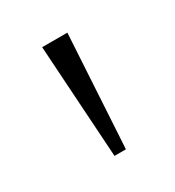

<svg xmlns="http://www.w3.org/2000/svg" viewBox="-66 -759 253 277"><g transform="rotate(-30 60.0 -620.0)"><path d="M51 -526 39 -714H81L70 -526Z"/></g></svg>

Font: Noto Serif Tamil Condensed Thin
Style: Regular
Weight: 100
Width: 3
Designer: Indian Type Foundry, Tom Grace, and the Monotype Design Team
Foundry: Monotype Imaging Inc.
Version: Version 2.004; ttfautohint (v1.8.4.7-5d5b)